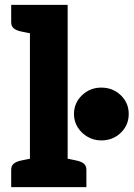

<svg xmlns="http://www.w3.org/2000/svg" viewBox="-20 -769 549 789"><path d="M103 0V-749H258V0ZM26 0V-71Q26 -88 36.5 -96.5Q47 -105 65 -109L109 -118L123 0ZM238 0 252 -118 296 -109Q314 -105 324.5 -96.5Q335 -88 335 -71V0ZM123 -749 109 -631 65 -640Q47 -644 36.5 -652.5Q26 -661 26 -678V-749ZM284 -300Q284 -346 317 -377.5Q350 -409 396 -409Q444 -409 476.5 -377.5Q509 -346 509 -301Q509 -255 476.5 -223.5Q444 -192 396 -192Q366 -192 340.5 -206.5Q315 -221 299.5 -245.5Q284 -270 284 -300Z"/></svg>

Font: Aleo Black
Style: Regular
Weight: 900
Designer: Alessio Laiso
Foundry: Alessio Laiso
Version: Version 2.001;gftools[0.9.29]